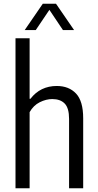

<svg xmlns="http://www.w3.org/2000/svg" viewBox="-20 -1014 527 1034"><path d="M63.5 -808H139.5V-482H144Q170.5 -516.5 206.2 -533.8Q242 -551 285.5 -551Q351 -551 389.5 -510.2Q428 -469.5 428 -377V0H352V-373.5Q352 -432 328.5 -456.2Q305 -480.5 261.5 -480.5Q228.5 -480.5 194.2 -463.5Q160 -446.5 139.5 -410V0H63.5ZM379 -852H319L246 -961L172.5 -852H113L210.5 -994H281.5Z"/></svg>

Font: Encode Sans Condensed
Style: Regular
Weight: 400
Width: 3
Designer: Multiple Designers
Foundry: Impallari Type
Version: Version 2.000